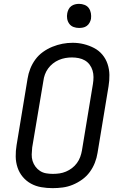

<svg xmlns="http://www.w3.org/2000/svg" viewBox="-20 -968 640 996"><path d="M253 8Q223 8 194 3Q165 -2 140.5 -15.5Q116 -29 98 -50.5Q80 -72 71 -99Q62 -126 61.5 -155.5Q61 -185 66 -215L123 -560Q127 -586 137 -611.5Q147 -637 163.5 -659.5Q180 -682 203 -698.5Q226 -715 252 -725.5Q278 -736 304 -741Q330 -746 357 -746Q387 -746 415 -739Q443 -732 468 -719Q493 -706 511 -684.5Q529 -663 538 -636Q547 -609 547.5 -579.5Q548 -550 543 -520L486 -175Q482 -149 472 -123.5Q462 -98 445.5 -75.5Q429 -53 406 -36.5Q383 -20 357.5 -9.5Q332 1 305.5 4.5Q279 8 253 8ZM254 -66Q272 -66 289 -68.5Q306 -71 322.5 -78Q339 -85 353.5 -96Q368 -107 379 -122Q390 -137 396 -153.5Q402 -170 405 -187L462 -532Q465 -550 465 -568Q465 -586 460 -602.5Q455 -619 445 -632.5Q435 -646 420.5 -654.5Q406 -663 388.5 -666.5Q371 -670 353 -670Q336 -670 319 -667Q302 -664 285.5 -657Q269 -650 254.5 -638.5Q240 -627 229.5 -612.5Q219 -598 213 -581.5Q207 -565 205 -548L147 -203Q145 -185 144.5 -167Q144 -149 149 -133Q154 -117 164 -103.5Q174 -90 188 -81Q202 -72 219 -69Q236 -66 254 -66ZM390 -823Q375 -823 361.5 -828Q348 -833 339.5 -844.5Q331 -856 328.5 -870.5Q326 -885 329 -900Q331 -910 336 -920Q341 -930 350 -936.5Q359 -943 369.5 -945.5Q380 -948 390 -948Q405 -948 419 -942.5Q433 -937 441 -925.5Q449 -914 451.5 -899.5Q454 -885 452 -870Q450 -860 444.5 -850Q439 -840 430 -833.5Q421 -827 410.5 -825Q400 -823 390 -823Z"/></svg>

Font: Iosevka Slab Extended
Style: Italic
Weight: 400
Width: 7
Italic angle: -9°
Monospace: yes
Designer: Belleve Invis
Foundry: Belleve Invis
Version: Version 11.1.0; ttfautohint (v1.8.3)